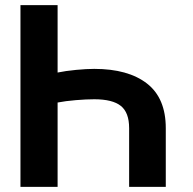

<svg xmlns="http://www.w3.org/2000/svg" viewBox="-20 -727 752 747"><path d="M482.4 0V-228.5Q482.4 -289.1 450.2 -314.9Q418 -340.8 346.7 -340.8Q315.9 -340.8 275.1 -337.4Q234.4 -334 204.1 -328.1V0H59.6V-707H204.1V-444.8Q234.9 -451.2 275.9 -455.1Q316.9 -459 346.7 -459Q478.5 -459 551.8 -402.1Q625 -345.2 625 -228.5V0Z"/></svg>

Font: Pretendard
Style: Bold
Weight: 700
Designer: Base glyphs from Inter by Rasmus Andersson; Hangeul glyphs from Noto Sans CJK(Source Han Sans) by Jang Soo-young and Kan
Foundry: Kil Hyung-jin
Version: Version 1.309